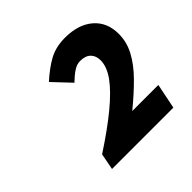

<svg xmlns="http://www.w3.org/2000/svg" viewBox="-114 -882 612 612"><g transform="rotate(-45 192.0 -576.0)"><path d="M63.6 -375.4 74.2 -430.7Q144 -476.3 190.2 -514.5Q236.5 -552.8 259.8 -585Q283 -617.3 283 -646.1Q283 -666.4 271 -678.6Q259 -690.8 234.7 -690.8Q219.6 -690.8 204.5 -680.5Q189.4 -670.3 173.3 -654.5L117.4 -713.7Q151.1 -744.3 181.8 -760.9Q212.6 -777.4 253.2 -777.4Q313.5 -777.4 348.5 -747.2Q383.5 -717 383.5 -664.6Q383.5 -628.4 365.9 -595.2Q348.2 -561.9 316 -529.1Q283.7 -496.3 239.8 -460.4H357.4L340.2 -375.4Z"/></g></svg>

Font: Source Sans Variable
Style: Italic
Weight: 200
Italic angle: -11°
Designer: Paul D. Hunt
Foundry: Adobe Systems Incorporated
Version: Version 3.006;hotconv 1.0.111;makeotfexe 2.5.65597